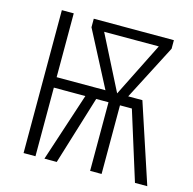

<svg xmlns="http://www.w3.org/2000/svg" viewBox="-101 -787 894 889"><g transform="rotate(15 345.5 -342.5)"><path d="M556 -379 681 0H622L519 -329H462V0H407V-329H348L247 0H188L296 -329H145V0H88V-685H145V-379H379L241 -644V-685H625V-644L488 -379ZM303 -639 435 -379 565 -639Z"/></g></svg>

Font: Fira Sans Extra Condensed Light
Style: Regular
Weight: 300
Width: 1
Designer: Carrois Corporate & Edenspiekermann AG
Foundry: Carrois Corporate GbR & Edenspiekermann AG
Version: Version 4.203